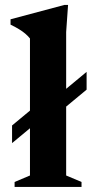

<svg xmlns="http://www.w3.org/2000/svg" viewBox="-20 -736 378 756"><path d="M145 -270 27.5 -172.5V-242L145 -339.5L204 -356L321 -453V-383L204 -286ZM240.5 -45 301 -19.5V0H37.5V-19.5L98 -45V-584.5Q90 -594.5 79.8 -603.2Q69.5 -612 55.2 -620.8Q41 -629.5 21.5 -639V-660L233 -716.5H248L240.5 -610Z"/></svg>

Font: Newsreader 24pt
Style: Bold
Weight: 700
Designer: Hugues Gentile
Foundry: Production Type
Version: Version 1.003